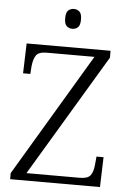

<svg xmlns="http://www.w3.org/2000/svg" viewBox="-60 -959 670 1003"><g transform="rotate(5 274.5 -457.5)"><path d="M32 0V-32L415 -675H165Q123 -675 109.5 -655.5Q96 -636 92 -599L89 -557H51L56 -714H496V-678L114 -39H394Q436 -39 450 -58.5Q464 -78 467 -114L471 -157H508L503 0ZM287 -811Q269 -811 257 -822Q245 -833 245 -863Q245 -893 257 -904Q269 -915 287 -915Q304 -915 316 -904Q328 -893 328 -863Q328 -833 316 -822Q304 -811 287 -811Z"/></g></svg>

Font: Noto Serif Tamil Light
Style: Regular
Weight: 300
Designer: Indian Type Foundry, Tom Grace, and the Monotype Design Team
Foundry: Monotype Imaging Inc.
Version: Version 2.004; ttfautohint (v1.8.4.7-5d5b)